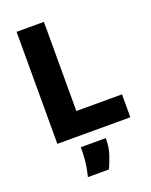

<svg xmlns="http://www.w3.org/2000/svg" viewBox="-163 -746 835 1063"><g transform="rotate(-20 255.0 -214.5)"><path d="M70 0V-660H231V-135H500V0ZM166 231Q181 169 183.5 128Q186 87 186 62H333Q333 117 318 160Q303 203 290 231Z"/></g></svg>

Font: Bricolage Grotesque 12pt ExtraBold
Style: Regular
Weight: 800
Designer: Mathieu Triay
Foundry: Atelier Triay
Version: Version 1.001; ttfautohint (v1.8.4.7-5d5b);gftools[0.9.33.de